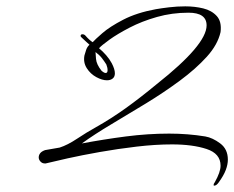

<svg xmlns="http://www.w3.org/2000/svg" viewBox="-20 -483 738 605"><path d="M655 102Q653 102 653 100Q653 96 657 91Q675 59 675 39Q675 1 631 -13.5Q587 -28 522 -28Q470 -28 410.5 -21Q351 -14 294.5 -4Q238 6 193 16Q148 26 124 32H121Q113 32 107.5 26Q102 20 102 13Q102 6 106.5 0Q111 -6 122 -10L168 -18Q193 -26 223 -46Q253 -66 282 -82Q330 -109 376 -142Q422 -175 474 -218Q631 -342 631 -403Q631 -443 574 -443Q522 -443 474.5 -429.5Q427 -416 388.5 -396Q350 -376 325 -358Q300 -340 292 -331Q304 -321 314.5 -309Q325 -297 332 -284Q342 -265 342 -252Q342 -241 335 -235.5Q328 -230 317 -230Q302 -230 283.5 -240Q265 -250 253.5 -268Q242 -286 246 -308Q248 -316 251.5 -326Q255 -336 262 -342Q257 -346 251.5 -351.5Q246 -357 238 -364Q234 -367 234 -370Q234 -375 240 -375Q245 -375 249 -371Q261 -357 272 -350Q279 -358 302.5 -378.5Q326 -399 368.5 -421Q411 -443 471 -454Q488 -457 513 -460Q538 -463 564 -463Q594 -463 620.5 -456.5Q647 -450 663 -432.5Q679 -415 675 -382Q666 -342 631.5 -304Q597 -266 547 -229Q497 -192 440.5 -157.5Q384 -123 331 -91.5Q278 -60 238 -31Q307 -44 376.5 -53Q446 -62 513 -62Q572 -62 627 -53Q650 -49 674 -31Q698 -13 698 20Q698 35 691.5 52.5Q685 70 669 92Q662 102 655 102ZM313 -253Q319 -253 319 -262Q319 -270 315 -280Q308 -291 301 -300Q294 -309 281 -319Q281 -315 282.5 -297.5Q284 -280 300 -260Q308 -253 313 -253Z"/></svg>

Font: WindSong
Style: Regular
Weight: 400
Designer: Robert E. Leuschke
Foundry: Robert E. Leuschke
Version: Version 1.010; ttfautohint (v1.8.3)